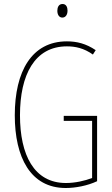

<svg xmlns="http://www.w3.org/2000/svg" viewBox="-20 -931 563 961"><path d="M293 -911C273 -911 267 -893 267 -877C267 -859 275 -843 292 -843C308 -843 318 -857 318 -878C318 -894 312 -911 293 -911ZM299 -351V-326H441V-40C404 -26 356 -15 310 -15C150 -15 80 -156 80 -354C80 -556 153 -699 315 -699C357 -699 400 -690 445 -658L459 -680C410 -713 364 -724 315 -724C139 -724 54 -574 54 -354C54 -143 133 10 309 10C357 10 417 -1 466 -24V-351Z"/></svg>

Font: Noto Sans Bengali ExtraCondensed Thin
Style: Regular
Weight: 100
Width: 2
Designer: Joana Ranito - Universal Thirst; Jelle Bosma - Monotype Design Team
Foundry: Universal Thirst ehf.
Version: Version 3.000